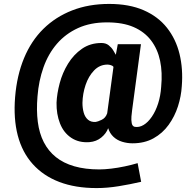

<svg xmlns="http://www.w3.org/2000/svg" viewBox="-20 -830 980 978"><path d="M472 128Q364 128 282.5 97Q201 66 147 6Q93 -54 70.5 -140Q48 -226 57 -336Q66 -446 102.5 -534Q139 -622 201 -683Q263 -744 347.5 -777Q432 -810 536 -810Q638 -810 711.5 -778Q785 -746 830.5 -688.5Q876 -631 894.5 -555Q913 -479 906 -391Q903 -340 886.5 -288.5Q870 -237 839 -194Q808 -151 762 -125.5Q716 -100 655 -100Q628 -100 602 -108Q576 -116 557.5 -133.5Q539 -151 531 -177Q521 -150 496 -129.5Q471 -109 436 -106Q382 -102 343 -128Q304 -154 285.5 -201.5Q267 -249 268 -307Q270 -353 284 -406Q298 -459 326.5 -505.5Q355 -552 397.5 -581.5Q440 -611 497 -611Q519 -611 533.5 -599.5Q548 -588 556.5 -574Q565 -560 570 -551L580 -605H698L653 -269Q651 -256 649.5 -237Q648 -218 651 -202.5Q654 -187 666 -184Q689 -180 711.5 -193.5Q734 -207 753.5 -235.5Q773 -264 785.5 -303Q798 -342 801 -388Q808 -461 795.5 -520.5Q783 -580 749.5 -624Q716 -668 661 -692Q606 -716 525 -716Q441 -716 377.5 -687Q314 -658 270 -607Q226 -556 201.5 -487Q177 -418 171 -339Q165 -268 172.5 -209.5Q180 -151 203 -106Q226 -61 264.5 -30Q303 1 358.5 17Q414 33 486 33Q512 33 546 29Q580 25 615.5 17.5Q651 10 681 1L699 96Q643 109 584.5 118.5Q526 128 472 128ZM468 -209Q477 -210 497.5 -219.5Q518 -229 526 -253L558 -489Q555 -495 545 -498Q535 -501 528 -501Q488 -501 459.5 -471.5Q431 -442 416 -397.5Q401 -353 400 -306Q400 -279 406.5 -256Q413 -233 428.5 -220Q444 -207 468 -209Z"/></svg>

Font: Oswald SemiBold
Style: Regular
Weight: 600
Designer: Vernon Adams
Foundry: Vernon Adams
Version: Version 4.103;gftools[0.9.33.dev8+g029e19f]